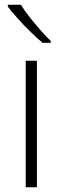

<svg xmlns="http://www.w3.org/2000/svg" viewBox="-20 -786 264 806"><path d="M135 0H88V-531H135ZM68 -766Q81 -744 103 -716Q125 -688 148.5 -661Q172 -634 193 -614V-606H159Q134 -627 106 -654.5Q78 -682 53.5 -709.5Q29 -737 13 -758V-766Z"/></svg>

Font: Noto Kufi Arabic ExtraLight
Style: Regular
Weight: 200
Designer: Monotype Design Team, David Williams, Khaled Hosny
Foundry: Google LLC
Version: Version 2.109; ttfautohint (v1.8.4.7-5d5b)